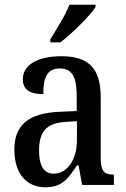

<svg xmlns="http://www.w3.org/2000/svg" viewBox="-20 -786 537 816"><path d="M194 -619V-606H237C289 -646 364 -721 386 -756V-766H275C258 -721 222 -665 194 -619ZM173 10C244 10 270 -27 307 -83H314L329 0H464V-44H461C422 -44 408 -60 408 -116V-374C408 -500 352 -547 241 -547C146 -547 77 -514 77 -449C77 -406 106 -386 164 -386C164 -451 177 -495 234 -495C294 -495 306 -447 306 -373V-314L235 -311C105 -306 41 -257 41 -151C41 -41 99 10 173 10ZM207 -48C165 -48 146 -85 146 -145C146 -223 174 -263 259 -268L307 -271V-191C307 -108 267 -48 207 -48Z"/></svg>

Font: Noto Serif Condensed Medium
Style: Regular
Weight: 500
Width: 3
Designer: Monotype Design Team
Foundry: Monotype Imaging Inc.
Version: Version 2.015